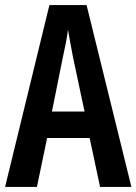

<svg xmlns="http://www.w3.org/2000/svg" viewBox="-20 -734 536 754"><path d="M373 0H496L320 -714H174L0 0H125L165 -192H332ZM267 -508 312 -296H184L227 -510C234 -542 244 -588 247 -618C253 -583 258 -554 267 -508Z"/></svg>

Font: Noto Sans Gurmukhi UI ExtraCondensed SemiBold
Style: Regular
Weight: 600
Width: 2
Designer: Jelle Bosma - Monotype Design Team
Foundry: Monotype Imaging Inc.
Version: Version 2.004